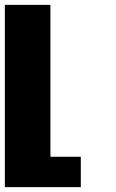

<svg xmlns="http://www.w3.org/2000/svg" viewBox="-20 -645 477 790"><path d="M0 125H312.5V0H187.5V-625H0Z"/></svg>

Font: Faithful 32x
Style: Semibold
Weight: 400
Foundry: Faithful Resource Pack
Version: Version 1.0; January 27, 2023